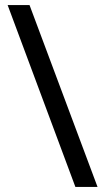

<svg xmlns="http://www.w3.org/2000/svg" viewBox="-20 -734 412 754"><path d="M96 -714 363 0H276L10 -714Z"/></svg>

Font: Noto Sans Tifinagh Azawagh
Style: Regular
Weight: 400
Designer: JamraPatel
Foundry: JamraPatel LLC
Version: Version 2.006; ttfautohint (v1.8.4.7-5d5b)